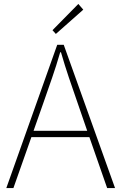

<svg xmlns="http://www.w3.org/2000/svg" viewBox="-20 -953 614 973"><path d="M270 -726H303L563 0H523L433 -258H139L48 0H12ZM422 -290 372 -435Q349 -501 329 -560Q309 -619 289 -688H285Q265 -619 244.5 -560Q224 -501 201 -435L150 -290ZM246 -800 377 -933 402 -904 263 -781Z"/></svg>

Font: Kinto Sans Thin
Style: Regular
Weight: 100
Designer: Authors: Ryoko NISHIZUKA  (kana & ideographs); Paul D. Hunt (Latin, Greek & Cyrillic); Wenlong ZHANG  (bopomofo); Sandol
Foundry: Adobe Systems Incorporated, ookami Inc.
Version: Version 0.001